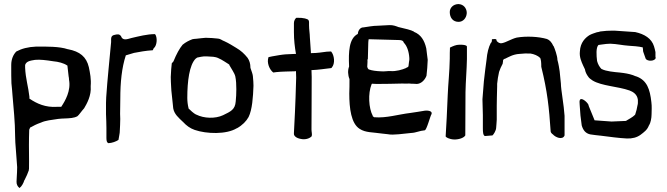

<svg xmlns="http://www.w3.org/2000/svg" viewBox="-20 -671 3265 940"><path d="M35 -330C35 -313 35 -288 36 -263C38 -243 40 -224 41 -207C46 -144 54 -74 54 -5L55 26L61 106C62 119 63 133 64 147C64 163 63 180 62 197C62 204 61 212 61 218C60 231 67 243 73 247V248C73 249 73 250 77 248C85 243 95 226 99 212V211H100C109 194 117 175 121 163C121 162 121 159 122 155C123 107 121 53 122 2C122 -10 123 -22 123 -34V-36C124 -39 126 -42 127 -45V-47H129C143 -55 158 -63 181 -71C202 -81 233 -84 266 -89H267C277 -90 287 -91 297 -91C322 -92 343 -93 359 -102C366 -107 380 -128 392 -141C405 -163 428 -203 424 -249C427 -284 421 -313 415 -342C403 -393 371 -419 313 -430H312C271 -444 208 -443 158 -443C115 -441 87 -433 60 -419C45 -404 35 -381 35 -353ZM36 -268ZM62 197ZM94 227H95ZM103 -340V-353C109 -371 127 -374 152 -378H153C175 -380 204 -377 241 -371C265 -369 292 -362 308 -351L310 -350L316 -297C317 -292 318 -287 318 -280C328 -227 299 -177 281 -150L280 -148H259C203 -144 160 -164 126 -187L124 -188V-197C119 -245 105 -287 103 -340ZM158 -448ZM240 -371H241ZM259 -148ZM316 -297Z M499 -112C500 -87 501 -65 501 -44V5C501 20 504 28 511 30C529 29 548 22 560 14C561 5 565 -10 566 -21C566 -29 568 -50 568 -60V-61C569 -81 569 -97 568 -113V-114C569 -140 568 -159 569 -188C569 -267 576 -339 596 -400C608 -404 621 -408 636 -412C662 -417 694 -423 728 -425L732 -434L733 -435C750 -449 751 -490 739 -504C700 -504 659 -493 624 -485C600 -478 580 -471 572 -495C564 -504 557 -505 536 -499C529 -496 525 -493 524 -481V-465C516 -375 506 -286 500 -195L499 -168ZM524 -477ZM624 -485Z M816 -294C816 -278 817 -262 818 -244L819 -227L826 -161C827 -154 827 -147 828 -141C833 -112 854 -95 876 -74H877V-73C893 -56 910 -43 933 -35C991 -15 1088 -12 1139 -43H1140C1167 -58 1186 -78 1197 -98C1215 -134 1219 -197 1221 -251C1221 -263 1220 -279 1218 -299C1217 -309 1211 -324 1206 -339V-341C1206 -359 1201 -375 1192 -388C1176 -408 1160 -423 1136 -437C1123 -445 1099 -460 1079 -469C1067 -473 1060 -481 1048 -482C1030 -484 1007 -486 987 -486C970 -484 960 -484 939 -481H938C933 -481 928 -480 922 -479C904 -472 890 -465 874 -452C859 -434 844 -407 829 -370L828 -369L821 -361C819 -345 817 -321 816 -294ZM819 -222V-223ZM897 -192C897 -273 907 -353 938 -384H939C939 -384 940 -386 944 -388V-389H945C949 -390 957 -392 964 -393C981 -397 1005 -394 1024 -393C1028 -393 1029 -392 1029 -392H1030C1050 -390 1077 -371 1093 -361C1098 -358 1101 -356 1103 -354V-352C1112 -335 1128 -314 1132 -297C1136 -278 1137 -257 1137 -234C1137 -213 1136 -193 1134 -174C1131 -134 1109 -125 1072 -107C1034 -89 978 -91 941 -110H940C928 -116 912 -131 903 -140V-142C899 -158 897 -175 897 -192ZM1024 -393ZM1192 -383ZM1196 -93H1197Z M1295 -392C1284 -365 1300 -329 1318 -316L1333 -318C1361 -321 1395 -321 1424 -322L1429 -323L1430 -291C1426 -140 1422 -83 1419 -20V-17C1418 -6 1430 5 1452 9C1473 14 1495 8 1506 -4C1509 -14 1505 -25 1505 -37C1505 -107 1506 -169 1506 -294L1505 -328H1510C1538 -329 1569 -334 1596 -337H1597C1599 -337 1603 -338 1604 -339V-340C1622 -359 1617 -401 1601 -419C1598 -419 1583 -418 1580 -418C1556 -415 1533 -411 1507 -411H1502V-416C1501 -442 1498 -464 1497 -489C1497 -505 1493 -527 1493 -547V-552C1493 -561 1494 -567 1490 -573C1486 -578 1468 -585 1431 -584C1425 -580 1419 -569 1419 -558V-513C1419 -475 1423 -442 1429 -407H1423C1411 -406 1397 -406 1379 -405C1362 -404 1334 -399 1312 -395L1298 -392ZM1419 -25Z M1689 -345C1682 -327 1683 -303 1691 -284V-281C1691 -257 1691 -235 1690 -213C1690 -141 1699 -66 1741 -40C1770 -21 1804 -24 1851 -17L1878 -14C1906 -8 1956 -17 1993 -20C2017 -21 2034 -31 2059 -33C2069 -33 2086 -103 2093 -113C2098 -129 2071 -132 2053 -128C2037 -125 2015 -122 1989 -118C1930 -111 1871 -92 1813 -97H1812C1810 -99 1804 -102 1805 -102V-104C1785 -141 1781 -213 1799 -258L1801 -261H1804C1811 -261 1816 -260 1824 -260C1852 -260 1921 -261 1949 -262C1961 -262 1973 -261 1983 -262H1984C1991 -261 1997 -261 2003 -261C2007 -261 2011 -261 2021 -260C2042 -261 2060 -279 2068 -300C2071 -326 2073 -349 2074 -378C2072 -397 2069 -414 2067 -434C2058 -474 2040 -502 2007 -515V-516C1991 -525 1966 -530 1933 -538H1932C1919 -543 1904 -549 1886 -548C1867 -548 1846 -545 1829 -545C1806 -545 1782 -540 1760 -537H1759C1744 -537 1734 -523 1732 -507V-505C1688 -483 1686 -416 1689 -347ZM1690 -213ZM1778 -344V-345C1778 -354 1780 -367 1779 -377V-379C1780 -381 1780 -380 1781 -382L1783 -461C1783 -467 1784 -474 1785 -479L1932 -475C1944 -475 1954 -473 1957 -462C1972 -447 1982 -420 1984 -387V-378C1983 -375 1982 -363 1980 -348V-347C1978 -342 1973 -341 1969 -339H1968V-338C1950 -330 1919 -321 1893 -323C1876 -324 1863 -320 1842 -322C1823 -323 1802 -325 1786 -331L1785 -332H1784C1781 -335 1779 -339 1778 -344ZM1842 -322Z M2162 -3C2162 0 2178 11 2204 12C2228 12 2251 4 2258 -8C2258 -72 2259 -146 2259 -220C2260 -275 2265 -327 2266 -382V-443C2266 -445 2263 -453 2228 -452C2213 -452 2197 -445 2183 -438C2182 -422 2182 -402 2182 -384C2181 -320 2174 -259 2172 -206C2169 -122 2165 -57 2162 -6ZM2162 -11ZM2182 -612C2182 -585 2197 -564 2225 -564C2247 -564 2263 -582 2265 -605V-612C2263 -632 2249 -650 2225 -651H2223C2199 -650 2182 -633 2182 -612ZM2265 -605Z M2342 -185C2343 -159 2343 -134 2344 -108V-43C2344 -25 2345 -8 2354 -5L2391 -8C2397 -13 2408 -31 2409 -44C2409 -52 2412 -72 2412 -85V-153C2412 -178 2413 -203 2414 -248V-261C2416 -281 2419 -300 2423 -317V-318C2428 -333 2433 -344 2441 -359C2441 -362 2442 -369 2443 -373V-377C2446 -380 2446 -382 2454 -384C2469 -391 2491 -405 2522 -407C2541 -409 2560 -410 2576 -409H2577C2595 -406 2613 -399 2625 -387C2629 -376 2630 -365 2630 -344C2660 -223 2668 -145 2676 -27C2677 -22 2681 -17 2685 -14H2686C2699 2 2735 16 2744 -8V-104C2741 -156 2726 -233 2726 -262L2720 -322L2716 -347C2714 -357 2712 -368 2709 -378V-379C2709 -397 2695 -436 2690 -446H2689C2681 -464 2671 -475 2658 -480C2617 -492 2557 -495 2510 -487C2482 -480 2459 -464 2439 -460C2426 -457 2419 -463 2412 -470V-469C2411 -481 2408 -481 2391 -479C2388 -479 2388 -481 2388 -470V-469C2387 -465 2385 -463 2384 -461H2383C2372 -440 2365 -413 2362 -378L2356 -333L2349 -273C2347 -244 2344 -215 2342 -185ZM2349 -272V-273ZM2439 -460ZM2510 -487ZM2658 -480H2659ZM2720 -322ZM2744 -104Z M2818 -158C2820 -120 2823 -89 2828 -57C2835 -33 2847 -18 2870 -13C2880 -12 2910 -7 2918 -7H2919C2967 -1 3009 5 3049 7C3076 8 3098 2 3116 -11C3133 -24 3149 -35 3157 -57L3158 -58C3165 -69 3170 -92 3170 -112C3170 -130 3172 -149 3169 -171C3162 -235 3147 -277 3098 -296C3092 -298 3087 -299 3079 -303C3058 -310 3040 -313 3013 -316C2989 -318 2946 -322 2926 -333H2925C2915 -343 2907 -357 2903 -373V-374C2900 -399 2897 -438 2910 -451H2911C2922 -453 2936 -454 2949 -456H2950C2955 -456 2961 -457 2968 -457C3001 -456 3027 -449 3059 -447C3077 -446 3107 -444 3127 -439V-435C3127 -433 3127 -433 3128 -432V-425C3128 -423 3128 -423 3129 -418C3133 -407 3137 -394 3141 -384C3149 -369 3187 -371 3190 -387C3190 -388 3190 -391 3189 -393V-416C3187 -425 3185 -435 3182 -444C3170 -483 3135 -504 3090 -514L2988 -521H2980C2960 -521 2941 -520 2919 -517C2914 -515 2909 -514 2902 -513C2890 -509 2877 -505 2866 -499C2847 -487 2821 -464 2819 -419C2816 -392 2826 -370 2835 -350L2844 -331V-330C2846 -319 2851 -307 2861 -294C2864 -289 2872 -283 2881 -277C2925 -250 3006 -248 3062 -228C3078 -222 3100 -210 3103 -182V-166C3103 -163 3102 -159 3101 -155C3097 -134 3097 -133 3090 -111L3089 -109C3076 -96 3060 -89 3046 -80L3045 -79L2974 -76L2891 -82L2862 -153V-154C2862 -163 2839 -186 2826 -186C2821 -186 2815 -183 2818 -158ZM2988 -521ZM3098 -294ZM3101 -157Z"/></svg>

Font: Vapor
Style: Lit
Weight: 300
Foundry: Cannot Into Space Fonts
Version: Version 0.179